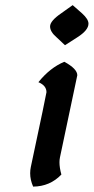

<svg xmlns="http://www.w3.org/2000/svg" viewBox="-20 -688 356 730"><path d="M227.1 -516.1 194.8 -546.4Q170.4 -567.4 170.4 -587.4Q170.4 -608.4 212.4 -637.2L256.3 -668.5L292 -637.2Q316.4 -615.2 316.4 -598.1Q316.4 -573.2 274.4 -546.4ZM106 21.5Q94.7 -3.9 94.7 -29.3Q94.7 -41.5 97.2 -53.2Q156.7 -332.5 156.7 -337.4Q156.7 -362.8 126 -375.5Q170.4 -430.7 224.6 -453.1Q273.9 -426.3 273.9 -401.9Q273.9 -399.4 208 -89.8Q206.1 -81.1 206.1 -70.8Q206.1 -50.3 213.4 -24.4Q169.9 21 106 21.5Z"/></svg>

Font: Balgruf
Style: Italic
Weight: 500
Italic angle: -12°
Designer: Paul James Miller
Foundry: High-Logic / Made with FontCreator
Version: Version 1.201;March 28, 2021;FontCreator 13.0.0.2683 64-bit